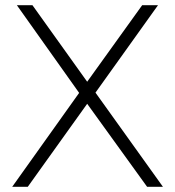

<svg xmlns="http://www.w3.org/2000/svg" viewBox="-20 -720 675 740"><path d="M105 -700 316 -405 528 -700H589L348 -363L608 0H547L316 -320L87 0H27L285 -362L45 -700Z"/></svg>

Font: Montserrat Alternates Light
Style: Regular
Weight: 300
Designer: Julieta Ulanovsky
Foundry: Julieta Ulanovsky
Version: Version 7.200